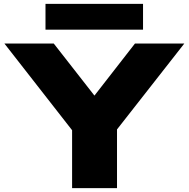

<svg xmlns="http://www.w3.org/2000/svg" viewBox="-20 -976 980 996"><path d="M354 0V-368H587V0ZM3 -750H259L520 -416H420L680 -750H936L545 -251L395 -248ZM216 -822V-956H722V-822Z"/></svg>

Font: Unbounded ExtraBold
Style: Regular
Weight: 800
Designer: Luke Prowse, Jean-Baptiste Morizot, Fátima Lázaro, Florian Runge
Foundry: NaN
Version: Version 1.701;gftools[0.9.28.dev5+ged2979d]